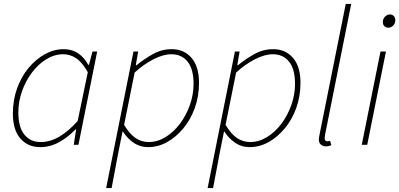

<svg xmlns="http://www.w3.org/2000/svg" viewBox="-20 -742 2046 984"><path d="M186 12Q123 12 84.5 -32Q46 -76 46 -160Q46 -229 67.5 -289Q89 -349 126.5 -394Q164 -439 210.5 -464.5Q257 -490 306 -490Q350 -490 381.5 -468Q413 -446 432 -410H436L454 -478H478L382 0H358L370 -78H366Q329 -39 283 -13.5Q237 12 186 12ZM188 -14Q238 -14 285.5 -42.5Q333 -71 378 -122L430 -372Q402 -422 371 -443Q340 -464 304 -464Q259 -464 217.5 -438.5Q176 -413 144 -370.5Q112 -328 93 -275Q74 -222 74 -166Q74 -90 105 -52Q136 -14 188 -14Z M524 222 664 -478H688L676 -408H680Q719 -440 764 -465Q809 -490 860 -490Q923 -490 961.5 -445.5Q1000 -401 1000 -318Q1000 -249 978.5 -189Q957 -129 919.5 -84Q882 -39 836 -13.5Q790 12 740 12Q697 12 664 -11Q631 -34 610 -68H608L586 42L552 222ZM742 -14Q787 -14 828.5 -39.5Q870 -65 902 -107.5Q934 -150 953 -203.5Q972 -257 972 -312Q972 -388 941.5 -426Q911 -464 858 -464Q816 -464 765 -437.5Q714 -411 670 -370L616 -102Q645 -54 675.5 -34Q706 -14 742 -14Z M1044 222 1184 -478H1208L1196 -408H1200Q1239 -440 1284 -465Q1329 -490 1380 -490Q1443 -490 1481.5 -445.5Q1520 -401 1520 -318Q1520 -249 1498.5 -189Q1477 -129 1439.5 -84Q1402 -39 1356 -13.5Q1310 12 1260 12Q1217 12 1184 -11Q1151 -34 1130 -68H1128L1106 42L1072 222ZM1262 -14Q1307 -14 1348.5 -39.5Q1390 -65 1422 -107.5Q1454 -150 1473 -203.5Q1492 -257 1492 -312Q1492 -388 1461.5 -426Q1431 -464 1378 -464Q1336 -464 1285 -437.5Q1234 -411 1190 -370L1136 -102Q1165 -54 1195.5 -34Q1226 -14 1262 -14Z M1650 8Q1635 8 1624.5 -1Q1614 -10 1614 -28Q1614 -33 1615.5 -40Q1617 -47 1618 -54L1752 -722H1780L1646 -52Q1645 -45 1644.5 -40Q1644 -35 1644 -32Q1644 -18 1658 -18Q1661 -18 1663.5 -18.5Q1666 -19 1672 -20L1678 2Q1671 5 1665 6.5Q1659 8 1650 8Z M1834 0 1930 -478H1958L1862 0ZM1970 -600Q1958 -600 1950 -608Q1942 -616 1942 -628Q1942 -646 1953.5 -657Q1965 -668 1978 -668Q1990 -668 1998 -660Q2006 -652 2006 -638Q2006 -622 1995 -611Q1984 -600 1970 -600Z"/></svg>

Font: Source Sans 3
Style: Italic
Weight: 200
Italic angle: -11°
Designer: Paul D. Hunt
Foundry: Adobe
Version: Version 3.046;hotconv 1.0.118;makeotfexe 2.5.65603